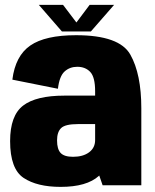

<svg xmlns="http://www.w3.org/2000/svg" viewBox="-20 -742 621 769"><path d="M391 0 377.5 -39Q377 -38.5 376 -37.5Q327.5 6.5 223 6.5Q128.5 6.5 74.5 -29.5Q20.5 -65.5 20.5 -177Q20.5 -279 72.5 -319Q124.5 -359 238 -359H361V-376.5Q361 -433 341.5 -453.8Q322 -474.5 289.5 -474.5Q259.5 -474.5 238.8 -455.8Q218 -437 212 -386.5L29.5 -423Q41.5 -518.5 101.5 -559.8Q161.5 -601 284.5 -601Q458.5 -601 502.2 -523Q546 -445 546 -308.5V0ZM361 -181V-245H292Q241.5 -245 225 -229.2Q208.5 -213.5 208.5 -179.5Q208.5 -144.5 223 -129.2Q237.5 -114 272.5 -114Q312.5 -114 336.8 -132Q361 -150 361 -181ZM228 -616 135.5 -722.5H232.5L286 -652L339 -722.5H437L344 -616Z"/></svg>

Font: Anybody ExtraBold
Style: Regular
Weight: 800
Designer: Tyler Finck
Foundry: Etcetera Type Company
Version: Version 1.010; ttfautohint (v1.8.3) -l 8 -r 50 -G 200 -x 14 